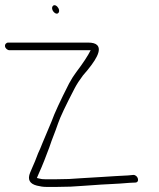

<svg xmlns="http://www.w3.org/2000/svg" viewBox="-80 -784 624 753"><path d="M-42.8 -587H275.5C264.9 -565.7 246.5 -537.2 219.3 -501.5C209.9 -489.2 200.5 -474.3 191.1 -457C156.5 -389.1 133.5 -339.5 122.3 -308C104.9 -265.2 91.7 -236.6 86.1 -221.9C80.5 -207.3 75 -194.3 69.5 -183L57.3 -151.5C50.6 -134.3 44.3 -123.2 38.2 -107C27.1 -80.3 35.9 -63.3 64.7 -56C77.9 -52.7 89.8 -51 100.5 -51H146C163.4 -51 180 -51.3 196.9 -52L243.6 -55C257.9 -55.7 272.4 -56.7 287.1 -58C322.1 -61.2 380.3 -62.4 428.1 -67L450 -68C469.8 -68 461.7 -98 443 -98L422.3 -96C358.6 -93.1 290.9 -87.5 237 -85L191.1 -82C174.2 -81.3 157.7 -81 140.5 -81H97C88 -81 80.7 -81.8 75.1 -83.5C69.5 -85.2 66 -86 64.7 -86C65.6 -88.7 67.8 -94 71.5 -102C86.5 -134.6 100.6 -171.4 113.6 -206.5C125.8 -243.9 133.9 -259.2 147.9 -300.6C155.9 -324.3 177.4 -369.8 212.4 -437C221.1 -453.7 232.1 -470.6 245.2 -487.9C298.6 -548.4 319.5 -588.1 301.1 -607C294.6 -613.7 282.7 -617 265.5 -617H-47.8C-55.7 -617 -61.6 -609.9 -60.3 -602C-58.9 -594.1 -50.7 -587 -42.8 -587ZM131.3 -736.5C147.3 -720 160.7 -740.7 145 -757.5C129.6 -774.1 115.1 -753.3 131.3 -736.5Z"/></svg>

Font: MewTooHand
Style: CondLta
Weight: 400
Designer: Mew Too, Robert Jablonski
Version: Version 0.77